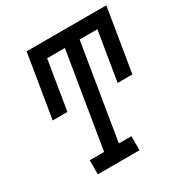

<svg xmlns="http://www.w3.org/2000/svg" viewBox="-171 -864 944 993"><g transform="rotate(-30 301.5 -367.5)"><path d="M377 0H128V-84H214L307 -651H201L153 -358H65L127 -735H603L541 -358H453L501 -651H395L302 -84H377Z"/></g></svg>

Font: Iosevka HT Medium Extended
Style: Italic
Weight: 500
Width: 7
Italic angle: -9°
Monospace: yes
Designer: Belleve Invis
Foundry: Belleve Invis
Version: Version 32.3.0; ttfautohint (v1.8.4)